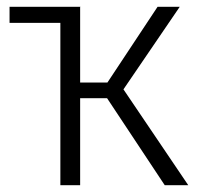

<svg xmlns="http://www.w3.org/2000/svg" viewBox="-20 -543 598 563"><path d="M342 -281 507 -523H442L295 -301H215V-522L216 -523H8V-476H157V0H215V-255H294L463 0H532Z"/></svg>

Font: FiraGO Light
Style: Regular
Weight: 300
Designer: bBox Type
Foundry: bBox Type GmbH
Version: Version 1.001;PS 001.001;hotconv 1.0.88;makeotf.lib2.5.64775